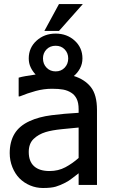

<svg xmlns="http://www.w3.org/2000/svg" viewBox="-20 -920 565 955"><path d="M371.1 -134.3V-285.6Q338.4 -282.7 288.3 -277.6Q238.3 -272.5 207.5 -263.2Q170.9 -252 147 -228.8Q123 -205.6 123 -164.1Q123 -117.2 149.4 -93.3Q175.8 -69.3 226.6 -69.3Q270 -69.3 305.2 -88.1Q340.3 -106.9 371.1 -134.3ZM371.1 -58.1Q359.9 -49.8 341.1 -34.9Q322.3 -20 304.7 -11.2Q280.3 1.5 257.6 8.3Q234.9 15.1 193.8 15.1Q160.2 15.1 129.9 2.4Q99.6 -10.3 76.7 -33.2Q54.7 -55.7 41.5 -88.6Q28.3 -121.6 28.3 -158.2Q28.3 -214.8 52.2 -254.6Q76.2 -294.4 127.9 -317.9Q173.8 -338.9 236.3 -346.9Q298.8 -355 371.1 -358.9V-376.5Q371.1 -408.7 361.3 -428.5Q351.6 -448.2 334 -459Q316.4 -470.2 294.4 -474.4Q272.5 -478.5 238.8 -478.5Q197.8 -478.5 157.5 -467.5Q117.2 -456.5 78.1 -440.4H72.8V-533.7Q87.4 -538.1 108.6 -541.7Q129.9 -545.4 157.2 -549.3Q142.1 -564.9 132.6 -585Q123 -605 123 -629.4Q123 -682.6 161.9 -717.8Q200.7 -752.9 256.8 -752.9Q313 -752.9 351.6 -717.8Q390.1 -682.6 390.1 -629.4Q390.1 -602.1 377.7 -579.3Q365.2 -556.6 347.2 -542Q401.9 -524.9 432.1 -486.6Q462.4 -448.2 462.4 -373V0H371.1ZM319.3 -629.4Q319.3 -655.8 302 -674.1Q284.7 -692.4 256.8 -692.4Q229 -692.4 211.4 -674.3Q193.8 -656.2 193.8 -629.4Q193.8 -601.6 211.7 -583.3Q229.5 -564.9 256.8 -564.9Q284.2 -564.9 301.8 -583.5Q319.3 -602.1 319.3 -629.4ZM392.1 -899.9 273.4 -766.1H200.7L273.4 -899.9Z"/></svg>

Font: IranNastaliq
Style: Regular
Weight: 400
Designer: Hossein Zahedi
Version: Version 1.5